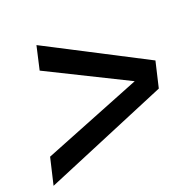

<svg xmlns="http://www.w3.org/2000/svg" viewBox="-109 -709 790 773"><g transform="rotate(-20 286.0 -322.0)"><path d="M123 -600 552 -378 526 -267 -6 -44 21 -159 445 -328 100 -499Z"/></g></svg>

Font: Prodigy Sans Medium
Style: Italic
Weight: 500
Italic angle: -13°
Designer: Wei Huang
Foundry: Wei Huang
Version: Version 1.003; ttfautohint (v1.8.3)